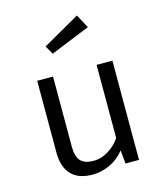

<svg xmlns="http://www.w3.org/2000/svg" viewBox="-121 -907 858 1009"><g transform="rotate(-15 307.5 -402.5)"><path d="M189.2 -540V-157.4Q189.2 -104.1 211.3 -80.5Q233.3 -56.9 280 -56.9Q324.6 -56.9 364.4 -82.3Q404.1 -107.7 426.2 -142.6V-540H512.3V0H439L431.8 -72.8Q400 -31.8 353.1 -10Q306.2 11.8 259 11.8Q180.5 11.8 141.8 -30Q103.1 -71.8 103.1 -147.2V-540ZM393.3 -817.4 433.3 -743.6 219 -656.4 192.3 -702.6Z"/></g></svg>

Font: FiraCode Nerd Font
Style: Regular
Weight: 400
Designer: Carrois Corporate, Edenspiekermann AG, Nikita Prokopov
Foundry: Carrois Corporate, Edenspiekermann AG, Nikita Prokopov
Version: Version 6.002;Nerd Fonts 2.2.2